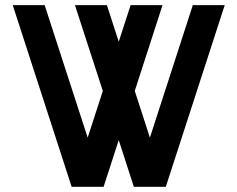

<svg xmlns="http://www.w3.org/2000/svg" viewBox="-20 -723 919 743"><path d="M257.3 0 29.3 -703.1H152.8L319.3 -190.4L377.9 -371.1L270 -703.1H393.6L439.5 -561.5L485.4 -703.1H608.9L501.5 -371.1L560.1 -190.4L726.1 -703.1H849.6L621.6 0H498L439.5 -180.7L380.9 0Z"/></svg>

Font: Gerhaus
Style: Regular
Weight: 400
Designer: GGBotNet
Foundry: GGBotNet
Version: 1.01